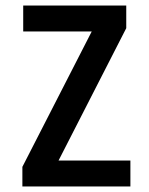

<svg xmlns="http://www.w3.org/2000/svg" viewBox="-20 -675 540 695"><path d="M64 -561V-655H437V-573L192 -94H452V0H61V-71L312 -561Z"/></svg>

Font: TypoPRO Lekton
Style: Bold
Weight: 700
Monospace: yes
Designer: Paolo Mazzetti, Luciano Perondi, Raffaele Flato, Elena Papassissa, Emilio Macchia, Michela Povoleri, Tobias Seemiller, R
Version: Version 34.000